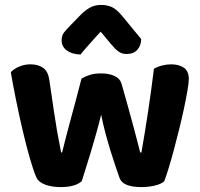

<svg xmlns="http://www.w3.org/2000/svg" viewBox="-20 -753 816 782"><path d="M392 -286Q383 -249 372 -210Q361 -171 350 -134Q339 -97 329 -66Q319 -35 313 -15Q286 9 227 9Q191 9 164 -1Q137 -11 128 -31Q117 -55 102 -107Q87 -159 72.5 -221Q58 -283 45 -347Q32 -411 24 -459Q36 -472 57.5 -481.5Q79 -491 104 -491Q136 -491 156 -476.5Q176 -462 181 -427Q191 -357 198.5 -307Q206 -257 212 -222Q218 -187 222.5 -165.5Q227 -144 229 -132H233Q237 -148 245 -180Q253 -212 264 -252.5Q275 -293 287.5 -339.5Q300 -386 312 -433Q329 -443 347.5 -448.5Q366 -454 392 -454Q424 -454 446.5 -443.5Q469 -433 475 -412Q488 -367 500 -323.5Q512 -280 522 -243Q532 -206 539.5 -177Q547 -148 551 -132H556Q570 -211 583 -297.5Q596 -384 607 -473Q623 -482 641 -486.5Q659 -491 677 -491Q708 -491 728.5 -477.5Q749 -464 749 -431Q749 -416 743.5 -384Q738 -352 729.5 -312Q721 -272 710 -227.5Q699 -183 688 -142Q677 -101 666.5 -67Q656 -33 649 -15Q638 -4 612 2.5Q586 9 556 9Q480 9 467 -28Q460 -48 450 -77Q440 -106 429.5 -140.5Q419 -175 409 -212.5Q399 -250 392 -286ZM390 -624Q377 -610 366.5 -598.5Q356 -587 346.5 -576Q337 -565 327.5 -554.5Q318 -544 308 -531Q273 -532 252 -547.5Q231 -563 231 -589Q231 -608 241 -621Q251 -634 271 -654L310 -694Q327 -711 346.5 -722Q366 -733 392 -733Q416 -733 436 -724Q456 -715 481 -684L555 -594Q555 -569 540 -551Q525 -533 495 -533Q477 -533 463 -543Q449 -553 435 -570Z"/></svg>

Font: Baloo Bhai 2
Style: Bold
Weight: 700
Designer: Supriya Tembe, Noopur Datye and Ek Type
Foundry: Ek Type
Version: Version 1.640;PS 1.000;hotconv 16.6.51;makeotf.lib2.5.65220;